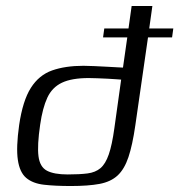

<svg xmlns="http://www.w3.org/2000/svg" viewBox="-20 -620 599 642"><path d="M328.7 -524.9H409.7L420.2 -600H489.5L479 -524.9H559.5L555.4 -495H474.9L432.5 -201Q423 -134.8 409.5 -94.7Q396.1 -54.6 373.3 -33.3Q350.4 -12.1 312.6 -5Q274.8 2 217.1 2Q164.3 2 127 -2.3Q89.6 -6.6 67.7 -25.1Q45.8 -43.6 39.7 -85.2Q33.5 -126.8 44 -201.7Q56 -283.5 83.2 -326.2Q110.4 -369 154.3 -384.5Q198.3 -400 259.1 -400Q273.7 -400 294.7 -399Q315.8 -398 337 -396.9Q358.1 -395.7 373.1 -394.9Q388.2 -394 391.2 -394L405.6 -495H324.6ZM206.2 -36.7Q246.3 -36.7 272.6 -40.1Q298.9 -43.4 315.9 -57.7Q332.8 -72 343.7 -103.6Q354.7 -135.2 362.4 -191.4L385.1 -353.8Q382.6 -353.8 370.1 -354.9Q357.6 -356 340.4 -356.8Q323.2 -357.5 305.9 -358.3Q288.6 -359 276.5 -359Q219.9 -359 187.2 -343.5Q154.4 -328 138.3 -293.5Q122.3 -258.9 114.3 -203.1Q104.1 -133.5 108.7 -97.7Q113.2 -61.9 136.8 -49.3Q160.4 -36.7 206.2 -36.7Z"/></svg>

Font: Genos Thin
Style: Italic
Weight: 100
Italic angle: -8°
Designer: Robert E. Leuschke
Foundry: Robert E. Leuschke
Version: Version 1.010